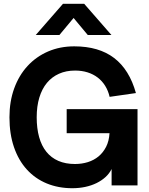

<svg xmlns="http://www.w3.org/2000/svg" viewBox="-20 -980 787 1015"><path d="M313 -960H425L569 -795H444L369 -885L294 -795H169ZM570 -86.5Q558.5 -63 538 -44.2Q517.5 -25.5 490.5 -12.2Q463.5 1 431 8Q398.5 15 362.5 15Q288.5 15 227.2 -10.2Q166 -35.5 122 -83.8Q78 -132 54 -201.8Q30 -271.5 30 -360Q30 -443.5 55 -512.5Q80 -581.5 125.5 -631Q171 -680.5 234 -707.8Q297 -735 372.5 -735Q502.5 -735 583.2 -673.5Q664 -612 698.5 -488L559.5 -468Q552 -500.5 536 -526.2Q520 -552 496.5 -570Q473 -588 442.8 -597.5Q412.5 -607 377 -607Q329.5 -607 292 -590.2Q254.5 -573.5 228.2 -542Q202 -510.5 188 -464.5Q174 -418.5 174 -360Q174 -301.5 186.8 -255.5Q199.5 -209.5 225 -177.8Q250.5 -146 288.5 -129.5Q326.5 -113 376.5 -113Q412.5 -113 444.5 -123Q476.5 -133 501 -153.2Q525.5 -173.5 541 -204Q556.5 -234.5 559 -276H332.5V-403H707V0H570Z"/></svg>

Font: Vela Sans ExtBd
Style: Regular
Weight: 800
Designer: Principal design: Mikhail Sharanda - project Manrope.
Design modification: Ravid Balaliev
Foundry: Mikhail Sharanda
Version: Version 1.001